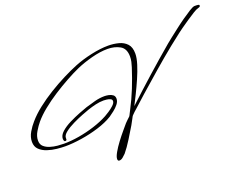

<svg xmlns="http://www.w3.org/2000/svg" viewBox="-109 -826 1434 1126"><g transform="rotate(-20 608.0 -263.5)"><path d="M463 87Q453 87 453 74Q453 60 467.5 34.5Q482 9 503 -19Q524 -47 544 -70.5Q564 -94 574 -106Q581 -114 589.5 -121.5Q598 -129 605 -136Q609 -141 614 -152.5Q619 -164 623 -170Q652 -225 675.5 -283.5Q699 -342 718 -402Q723 -417 726.5 -433Q730 -449 730 -465Q730 -515 697 -533.5Q664 -552 620 -552Q574 -552 519.5 -537.5Q465 -523 422 -504Q386 -488 341.5 -463.5Q297 -439 252 -410Q207 -381 168 -349.5Q129 -318 103 -287Q87 -268 70.5 -240.5Q54 -213 54 -186Q54 -162 69 -148.5Q84 -135 106.5 -128Q129 -121 152 -119Q175 -117 192 -117Q236 -117 286 -125.5Q336 -134 384.5 -149.5Q433 -165 472 -186Q481 -191 499 -202.5Q517 -214 532 -228Q547 -242 547 -254Q547 -264 537 -268.5Q527 -273 515 -274.5Q503 -276 496 -276Q471 -276 445.5 -270Q420 -264 396 -256Q381 -251 351.5 -239.5Q322 -228 290 -212.5Q258 -197 235.5 -179.5Q213 -162 213 -145V-137Q213 -129 204 -129Q198 -129 196 -135Q194 -141 194 -145Q194 -168 217 -188.5Q240 -209 273.5 -225.5Q307 -242 339 -254.5Q371 -267 389 -273Q418 -282 448.5 -290Q479 -298 509 -298Q521 -298 535.5 -295Q550 -292 560.5 -284Q571 -276 571 -260Q571 -243 558 -226.5Q545 -210 527.5 -196.5Q510 -183 497 -174Q458 -150 404.5 -133.5Q351 -117 295.5 -108.5Q240 -100 194 -100Q172 -100 142 -103Q112 -106 83.5 -115.5Q55 -125 36.5 -143Q18 -161 18 -191Q18 -221 35 -250Q52 -279 71 -300Q100 -334 142 -367Q184 -400 232 -429.5Q280 -459 328.5 -483.5Q377 -508 417 -524Q464 -543 523 -556Q582 -569 631 -569Q664 -569 695 -561Q726 -553 745.5 -532Q765 -511 765 -471Q765 -444 753 -405.5Q741 -367 722.5 -325Q704 -283 685.5 -245.5Q667 -208 654 -183Q730 -254 808 -323.5Q886 -393 965 -460Q974 -468 996 -485Q1018 -502 1045.5 -523.5Q1073 -545 1101.5 -565Q1130 -585 1152.5 -599Q1175 -613 1185 -614H1198Q1202 -614 1209 -613Q1216 -612 1216 -607Q1216 -600 1210 -598Q1204 -596 1199 -594Q1192 -593 1170.5 -580Q1149 -567 1123.5 -549.5Q1098 -532 1076.5 -517Q1055 -502 1048 -496Q1011 -468 978 -441Q915 -390 854 -337Q793 -284 733 -231L661 -166Q655 -161 644 -151Q633 -141 629 -136Q625 -132 623 -127.5Q621 -123 618 -118L599 -83Q580 -51 554.5 -10Q529 31 505 60Q498 67 486.5 77Q475 87 463 87Z"/></g></svg>

Font: Sassy Frass
Style: Regular
Weight: 400
Designer: Robert E. Leuschke
Foundry: Robert E. Leuschke
Version: Version 1.010; ttfautohint (v1.8.3)